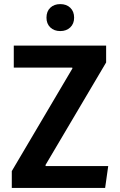

<svg xmlns="http://www.w3.org/2000/svg" viewBox="-20 -926 592 946"><path d="M38.1 0V-83L336.9 -588.9L335.9 -592.8H47.9V-701.2H502.9V-618.2L204.1 -112.8L205.1 -107.9H513.2L498 0ZM209 -838.9Q209 -870.1 227.8 -887.9Q246.6 -905.8 276.9 -905.8Q307.6 -905.8 326.4 -887.7Q345.2 -869.6 345.2 -838.9Q345.2 -809.1 326.2 -791Q307.1 -772.9 276.9 -772.9Q246.6 -772.9 227.8 -791Q209 -809.1 209 -838.9Z"/></svg>

Font: LT Hoop SemBd
Style: Regular
Weight: 600
Designer: Daniel Lyons
Foundry: LyonsType
Version: Version 1.000